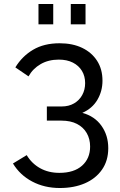

<svg xmlns="http://www.w3.org/2000/svg" viewBox="-20 -935 604 963"><path d="M45 -115 114 -157Q139 -115 181 -91.5Q223 -68 278 -68Q351 -68 391.5 -104Q432 -140 432 -200Q432 -238 415 -267.5Q398 -297 366 -313.5Q334 -330 288 -330H215V-401H289Q325 -401 351.5 -416.5Q378 -432 392.5 -458.5Q407 -485 407 -518Q407 -553 391 -579.5Q375 -606 345.5 -621Q316 -636 275 -636Q223 -636 184 -613.5Q145 -591 123 -552L57 -597Q91 -653 146 -685.5Q201 -718 279 -718Q344 -718 392 -695Q440 -672 467 -630Q494 -588 494 -530Q494 -478 468.5 -434.5Q443 -391 393 -369Q455 -352 489 -304Q523 -256 523 -192Q523 -129 491.5 -84Q460 -39 405.5 -15.5Q351 8 280 8Q203 8 141.5 -24.5Q80 -57 45 -115ZM173 -813V-915H247V-813ZM335 -915H409V-813H335Z"/></svg>

Font: YasnoRaleway Medium
Style: Regular
Weight: 500
Designer: Matt McInerney, Pablo Impallari, Rodrigo Fuenzalida
Foundry: Matt McInerney, Pablo Impallari, Rodrigo Fuenzalida
Version: Version 4.026